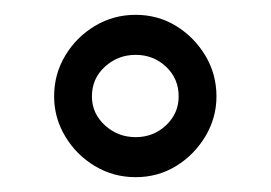

<svg xmlns="http://www.w3.org/2000/svg" viewBox="-20 -830 365 259"><path d="M163 -591Q133 -591 108 -606Q83 -621 68 -646Q53 -671 53 -700Q53 -730 68 -755Q83 -780 108 -795Q133 -810 163 -810Q193 -810 217.5 -795Q242 -780 257 -755Q272 -730 272 -700Q272 -671 257 -646Q242 -621 217.5 -606Q193 -591 163 -591ZM104 -700Q104 -677 121.5 -661Q139 -645 163 -645Q187 -645 204 -661Q221 -677 221 -700Q221 -724 204 -740Q187 -756 163 -756Q139 -756 121.5 -740Q104 -724 104 -700Z"/></svg>

Font: Big Shoulders Text ExtraBold
Style: Regular
Weight: 800
Designer: Patric King
Foundry: XO Type Co
Version: Version 1.000; ttfautohint (v1.8.2)